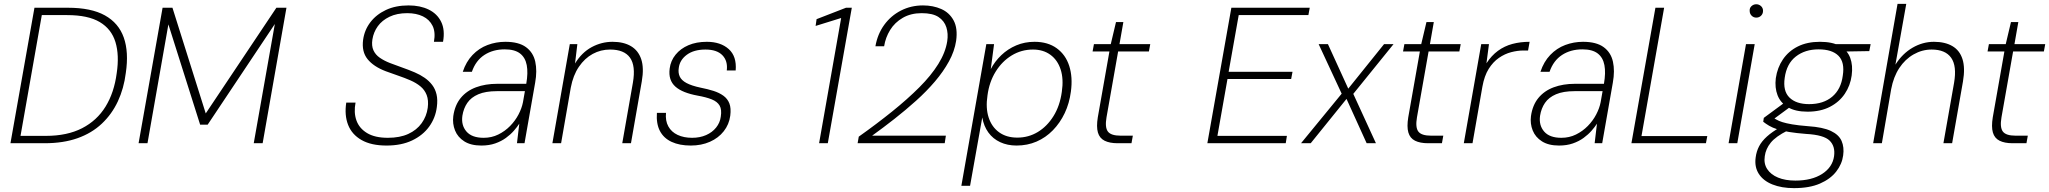

<svg xmlns="http://www.w3.org/2000/svg" viewBox="-20 -740 10587 992"><path d="M34 0 158 -700H331Q451 -700 522 -660.5Q593 -621 619.5 -546Q646 -471 630 -363Q620 -283 589 -216.5Q558 -150 506 -101Q454 -52 380.5 -26Q307 0 211 0ZM86 -38H217Q327 -38 404 -77.5Q481 -117 525.5 -189.5Q570 -262 583 -362Q597 -455 576.5 -522.5Q556 -590 495.5 -626Q435 -662 327 -662H196Z M696 0 820 -700H871L1043 -154L1408 -700H1460L1337 0H1291L1400 -616L1053 -96H1014L850 -614L742 0Z M1977 12Q1898 12 1848 -16.5Q1798 -45 1778.5 -95Q1759 -145 1769 -210H1817Q1807 -159 1821.5 -118Q1836 -77 1876.5 -52.5Q1917 -28 1984 -28Q2046 -28 2089.5 -48Q2133 -68 2158.5 -103.5Q2184 -139 2190 -183Q2195 -222 2184.5 -249Q2174 -276 2152 -294Q2130 -312 2100 -325Q2070 -338 2037.5 -349Q2005 -360 1973 -372Q1910 -396 1879 -434.5Q1848 -473 1856 -534Q1863 -585 1893.5 -625Q1924 -665 1974 -688.5Q2024 -712 2091 -712Q2151 -712 2195 -690.5Q2239 -669 2259.5 -627Q2280 -585 2269 -524H2222Q2231 -574 2215 -606.5Q2199 -639 2165 -655.5Q2131 -672 2084 -672Q2031 -672 1992.5 -653.5Q1954 -635 1932 -604.5Q1910 -574 1904 -536Q1899 -503 1909.5 -480Q1920 -457 1942.5 -441.5Q1965 -426 1994.5 -414.5Q2024 -403 2057 -391.5Q2090 -380 2123 -366Q2151 -354 2174 -338Q2197 -322 2213 -301Q2229 -280 2235.5 -252Q2242 -224 2237 -187Q2230 -131 2197.5 -86Q2165 -41 2109.5 -14.5Q2054 12 1977 12Z M2467 12Q2413 12 2379 -9.5Q2345 -31 2331 -66Q2317 -101 2322 -140Q2330 -197 2360.5 -234Q2391 -271 2439.5 -289Q2488 -307 2549 -307H2699Q2709 -364 2701.5 -403.5Q2694 -443 2666.5 -464Q2639 -485 2588 -485Q2527 -485 2482.5 -456Q2438 -427 2418 -369H2371Q2388 -421 2421.5 -456Q2455 -491 2499 -507.5Q2543 -524 2591 -524Q2660 -524 2697.5 -496.5Q2735 -469 2745.5 -421.5Q2756 -374 2745 -313L2690 0H2651L2663 -101Q2652 -84 2635 -64.5Q2618 -45 2594 -27.5Q2570 -10 2538.5 1Q2507 12 2467 12ZM2479 -28Q2520 -28 2554.5 -45Q2589 -62 2615.5 -89Q2642 -116 2659 -148.5Q2676 -181 2682 -212L2692 -269H2547Q2489 -269 2451.5 -253Q2414 -237 2394.5 -208.5Q2375 -180 2369 -142Q2362 -93 2390 -60.5Q2418 -28 2479 -28Z M2834 0 2924 -512H2963L2951 -412Q2986 -469 3037 -496.5Q3088 -524 3145 -524Q3202 -524 3240 -501.5Q3278 -479 3293 -434Q3308 -389 3296 -320L3240 0H3195L3250 -313Q3265 -400 3235 -442Q3205 -484 3132 -484Q3084 -484 3042.5 -461.5Q3001 -439 2971 -395Q2941 -351 2929 -287L2879 0Z M3549 12Q3491 12 3450 -7Q3409 -26 3389.5 -63.5Q3370 -101 3374 -157H3421Q3417 -116 3433 -87Q3449 -58 3481 -43Q3513 -28 3556 -28Q3596 -28 3628 -42Q3660 -56 3680 -81Q3700 -106 3704 -137Q3710 -174 3698 -194.5Q3686 -215 3657.5 -226.5Q3629 -238 3584 -246Q3546 -253 3517 -264.5Q3488 -276 3469.5 -292.5Q3451 -309 3443.5 -332Q3436 -355 3440 -386Q3445 -426 3470.5 -457.5Q3496 -489 3537 -506.5Q3578 -524 3632 -524Q3703 -524 3745 -486.5Q3787 -449 3781 -376H3735Q3741 -425 3712.5 -454.5Q3684 -484 3625 -484Q3565 -484 3528.5 -457Q3492 -430 3487 -389Q3483 -364 3492 -344.5Q3501 -325 3527 -311Q3553 -297 3600 -287Q3636 -280 3666 -270.5Q3696 -261 3717.5 -245.5Q3739 -230 3748.5 -205.5Q3758 -181 3753 -142Q3747 -97 3719.5 -62Q3692 -27 3648 -7.5Q3604 12 3549 12Z M4212 0 4326 -647 4194 -606 4199 -641 4351 -700H4381L4257 0Z M4411 0 4417 -34Q4510 -100 4589.5 -164Q4669 -228 4730 -289Q4791 -350 4828 -409.5Q4865 -469 4874 -527Q4880 -566 4869.5 -599Q4859 -632 4829 -652Q4799 -672 4742 -672Q4686 -672 4644.5 -648Q4603 -624 4579 -585Q4555 -546 4548 -501H4503Q4514 -564 4548.5 -611.5Q4583 -659 4635 -685.5Q4687 -712 4749 -712Q4801 -712 4843 -693.5Q4885 -675 4907 -634.5Q4929 -594 4920 -529Q4912 -476 4883 -423Q4854 -370 4810.5 -319Q4767 -268 4713 -219.5Q4659 -171 4601 -125.5Q4543 -80 4486 -39H4867L4861 0Z M4947 220 5076 -512H5116L5099 -383Q5120 -423 5153.5 -455Q5187 -487 5230.5 -505.5Q5274 -524 5325 -524Q5394 -524 5440 -490.5Q5486 -457 5504.5 -399Q5523 -341 5513 -267Q5505 -206 5481 -155.5Q5457 -105 5420 -67Q5383 -29 5335.5 -8.5Q5288 12 5232 12Q5185 12 5147.5 -5.5Q5110 -23 5086.5 -55.5Q5063 -88 5055 -133L4992 220ZM5236 -29Q5294 -29 5342 -58Q5390 -87 5423 -140Q5456 -193 5466 -265Q5476 -332 5460 -381Q5444 -430 5407 -457Q5370 -484 5317 -484Q5257 -484 5207 -453.5Q5157 -423 5124 -369.5Q5091 -316 5082 -247Q5072 -182 5088 -133Q5104 -84 5142 -56.5Q5180 -29 5236 -29Z M5754 0Q5713 0 5687 -13Q5661 -26 5652.5 -55.5Q5644 -85 5652 -134L5712 -474H5625L5632 -512H5719L5746 -626H5784L5764 -512H5923L5916 -474H5757L5697 -134Q5688 -82 5704 -60.5Q5720 -39 5770 -39H5833L5826 0Z M6218 0 6342 -700H6747L6740 -662H6380L6328 -369H6658L6651 -332H6322L6270 -38H6629L6623 0Z M6702 0 6912 -256 6793 -512H6841L6946 -282L7131 -512H7180L6972 -255L7089 0H7041L6937 -229L6752 0Z M7358 0Q7317 0 7291 -13Q7265 -26 7256.5 -55.5Q7248 -85 7256 -134L7316 -474H7229L7236 -512H7323L7350 -626H7388L7368 -512H7527L7520 -474H7361L7301 -134Q7292 -82 7308 -60.5Q7324 -39 7374 -39H7437L7430 0Z M7543 0 7633 -512H7673L7660 -413Q7686 -453 7719.5 -477.5Q7753 -502 7794 -513Q7835 -524 7883 -524L7875 -479H7850Q7821 -479 7788 -470.5Q7755 -462 7724.5 -441Q7694 -420 7671.5 -384Q7649 -348 7639 -292L7588 0Z M8035 12Q7981 12 7947 -9.5Q7913 -31 7899 -66Q7885 -101 7890 -140Q7898 -197 7928.5 -234Q7959 -271 8007.5 -289Q8056 -307 8117 -307H8267Q8277 -364 8269.5 -403.5Q8262 -443 8234.5 -464Q8207 -485 8156 -485Q8095 -485 8050.5 -456Q8006 -427 7986 -369H7939Q7956 -421 7989.5 -456Q8023 -491 8067 -507.5Q8111 -524 8159 -524Q8228 -524 8265.5 -496.5Q8303 -469 8313.5 -421.5Q8324 -374 8313 -313L8258 0H8219L8231 -101Q8220 -84 8203 -64.5Q8186 -45 8162 -27.5Q8138 -10 8106.5 1Q8075 12 8035 12ZM8047 -28Q8088 -28 8122.5 -45Q8157 -62 8183.5 -89Q8210 -116 8227 -148.5Q8244 -181 8250 -212L8260 -269H8115Q8057 -269 8019.5 -253Q7982 -237 7962.5 -208.5Q7943 -180 7937 -142Q7930 -93 7958 -60.5Q7986 -28 8047 -28Z M8409 0 8533 -700H8578L8461 -37H8801L8794 0Z M8911 0 9001 -512H9046L8956 0ZM9054 -649Q9040 -649 9030 -659Q9020 -669 9020 -684Q9019 -699 9029.5 -708.5Q9040 -718 9054 -718Q9068 -718 9078.5 -708.5Q9089 -699 9089 -684Q9089 -669 9079 -659Q9069 -649 9054 -649Z M9249 232Q9185 232 9137.5 213Q9090 194 9067 158Q9044 122 9051 73Q9055 42 9068.5 16Q9082 -10 9109 -34.5Q9136 -59 9180 -84L9215 -65Q9155 -35 9129 -3Q9103 29 9098 67Q9092 105 9110.5 133.5Q9129 162 9166.5 177.5Q9204 193 9256 193Q9341 193 9394.5 158.5Q9448 124 9456 67Q9463 16 9433 -13.5Q9403 -43 9312 -48Q9261 -52 9224.5 -58Q9188 -64 9163 -72Q9138 -80 9121 -90Q9104 -100 9090 -111L9093 -131L9199 -209L9238 -194L9128 -113L9132 -137Q9145 -130 9157.5 -122.5Q9170 -115 9189 -109Q9208 -103 9239.5 -97.5Q9271 -92 9322 -88Q9398 -83 9439.5 -63.5Q9481 -44 9495 -11.5Q9509 21 9503 63Q9497 108 9467 146.5Q9437 185 9383 208.5Q9329 232 9249 232ZM9319 -163Q9256 -163 9217.5 -186Q9179 -209 9164 -248Q9149 -287 9155 -336Q9163 -391 9192 -433.5Q9221 -476 9269 -500Q9317 -524 9383 -524Q9448 -524 9486.5 -502Q9525 -480 9539.5 -441Q9554 -402 9547 -350Q9540 -298 9511.5 -255.5Q9483 -213 9434.5 -188Q9386 -163 9319 -163ZM9327 -202Q9401 -202 9446.5 -240.5Q9492 -279 9501 -349Q9512 -418 9479 -451.5Q9446 -485 9376 -485Q9306 -485 9258.5 -448Q9211 -411 9201 -338Q9191 -270 9225.5 -236Q9260 -202 9327 -202ZM9463 -473 9454 -512H9645L9638 -476Z M9658 0 9784 -720H9829L9773 -406Q9809 -463 9861.5 -493.5Q9914 -524 9972 -524Q10029 -524 10067 -502Q10105 -480 10119.5 -434.5Q10134 -389 10122 -319L10066 0H10021L10076 -312Q10091 -399 10061 -441.5Q10031 -484 9960 -484Q9911 -484 9867 -459Q9823 -434 9793 -388.5Q9763 -343 9751 -279L9703 0Z M10378 0Q10337 0 10311 -13Q10285 -26 10276.5 -55.5Q10268 -85 10276 -134L10336 -474H10249L10256 -512H10343L10370 -626H10408L10388 -512H10547L10540 -474H10381L10321 -134Q10312 -82 10328 -60.5Q10344 -39 10394 -39H10457L10450 0Z"/></svg>

Font: DM Sans 12pt ExtraLight
Style: Italic
Weight: 250
Italic angle: -10°
Version: Version 4.004;gftools[0.9.30]